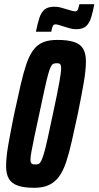

<svg xmlns="http://www.w3.org/2000/svg" viewBox="-20 -886 469 914"><path d="M143 8Q94 8 64.5 -2.5Q35 -13 22 -35.5Q9 -58 9 -95Q9 -137 19.5 -197Q30 -257 47 -341Q64 -419 77.5 -478.5Q91 -538 105 -579.5Q119 -621 138 -647Q157 -673 184.5 -684.5Q212 -696 253 -696Q303 -696 333 -686Q363 -676 376 -653.5Q389 -631 389 -594Q389 -552 378.5 -491.5Q368 -431 351 -347Q335 -273 322 -215Q309 -157 295 -115Q281 -73 261.5 -46Q242 -19 213.5 -5.5Q185 8 143 8ZM148 -103Q157 -103 163.5 -105.5Q170 -108 176 -119.5Q182 -131 189.5 -156.5Q197 -182 207 -227.5Q217 -273 232 -344Q254 -446 262.5 -494.5Q271 -543 271 -561Q271 -573 268.5 -577.5Q266 -582 262 -583.5Q258 -585 251 -585Q241 -585 234.5 -582.5Q228 -580 222 -568.5Q216 -557 209 -531.5Q202 -506 192 -460.5Q182 -415 167 -344Q152 -276 143 -232Q134 -188 129.5 -163.5Q125 -139 125 -126Q125 -115 128 -110.5Q131 -106 136 -104.5Q141 -103 148 -103ZM151 -735Q159 -775 167.5 -801Q176 -827 192 -840.5Q208 -854 239 -854Q256 -854 269.5 -850Q283 -846 297 -842Q307 -839 319 -835.5Q331 -832 338 -832Q347 -832 350.5 -840.5Q354 -849 358 -866H429Q422 -828 413.5 -801.5Q405 -775 389.5 -761Q374 -747 343 -747Q326 -747 313 -751Q300 -755 286 -759Q276 -762 264 -766Q252 -770 244 -770Q235 -770 231 -761.5Q227 -753 224 -735Z"/></svg>

Font: Saira UltraCondensed ExtraBold
Style: Italic
Weight: 800
Width: 1
Italic angle: -12°
Designer: Hector Gatti with collaboration of the Omnibus-Type team
Foundry: Omnibus-Type
Version: Version 1.101